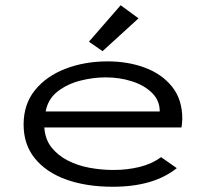

<svg xmlns="http://www.w3.org/2000/svg" viewBox="-20 -702 790 732"><path d="M410 10Q309 10 232.5 -17.5Q156 -45 113 -98Q70 -151 70 -227Q70 -305 113.5 -358.5Q157 -412 230 -440Q303 -468 390 -468Q468 -468 532.5 -444Q597 -420 636 -371.5Q675 -323 675 -249Q675 -240 674 -232Q673 -224 672 -216H149Q152 -171 176 -140.5Q200 -110 237.5 -90.5Q275 -71 320.5 -62.5Q366 -54 413 -54Q465 -54 512 -65.5Q559 -77 594 -103L654 -61Q566 10 410 10ZM154 -277H589Q589 -319 559.5 -348Q530 -377 483 -392Q436 -407 383 -407Q335 -407 286 -394.5Q237 -382 200 -353.5Q163 -325 154 -277ZM371 -507 319 -543 440 -682 508 -632Z"/></svg>

Font: Inconsolata ExtraExpanded
Style: Regular
Weight: 400
Width: 8
Monospace: yes
Designer: Raph Levien, Cyreal, Brenton Simpson
Foundry: Raph Levien, Cyreal, Google
Version: Version 3.001; ttfautohint (v1.8.2.53-6de2)